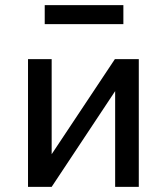

<svg xmlns="http://www.w3.org/2000/svg" viewBox="-20 -727 649 747"><path d="M89 0V-497H181V-118H175L427 -497H520V0H428V-380H433L181 0ZM154 -633V-707H460V-633Z"/></svg>

Font: Nunito Sans 7pt SemiCondensed Medium
Style: Regular
Weight: 500
Width: 4
Designer: Vernon Adams
Foundry: Vernon Adams
Version: Version 3.101;gftools[0.9.27]